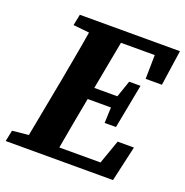

<svg xmlns="http://www.w3.org/2000/svg" viewBox="-122 -767 846 876"><g transform="rotate(20 301.5 -328.5)"><path d="M108 -603 119 -657H605L580 -485H501L503 -601H339L295 -366H407L435 -447H490L449 -232H394L397 -308H284Q272 -245 260.5 -182Q249 -119 238 -56H438L479 -172H558L519 0H-2L9 -54L88 -62L142 -347Q153 -409 164.5 -471Q176 -533 186 -595Z"/></g></svg>

Font: Source Serif Pro
Style: Bold Italic
Weight: 700
Italic angle: -12°
Designer: Frank Grießhammer
Foundry: Adobe Systems Incorporated
Version: Version 3.001;hotconv 1.0.111;makeotfexe 2.5.65597